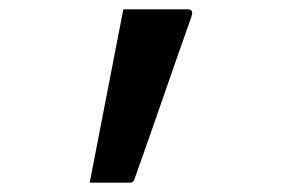

<svg xmlns="http://www.w3.org/2000/svg" viewBox="-20 -191 640 411"><path d="M258 200H172Q190 108 208 14.5Q226 -79 244 -171H382Q395 -171 390 -156Q362 -77 330.5 14Q299 105 268 192Q266 200 258 200Z"/></svg>

Font: Recursive Mn Lnr St
Style: Regular
Weight: 400
Monospace: yes
Version: Version 1.079;hotconv 1.0.112;makeotfexe 2.5.65598; ttfautoh